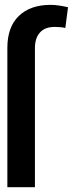

<svg xmlns="http://www.w3.org/2000/svg" viewBox="-20 -781 315 801"><path d="M125.7 0H10.7V-581.3Q10.7 -668.3 58.6 -714.5Q106.5 -760.7 191.1 -760.7Q208.8 -760.7 227.3 -757.8Q245.7 -755 263.8 -750.7L252.5 -664.4Q234 -668.7 208.1 -668.7Q167.6 -668.7 146.7 -645.4Q125.7 -622.2 125.7 -579.9Z"/></svg>

Font: Linik Sans Medium
Style: Regular
Weight: 500
Designer: Rasmus Andersson (font), Cristiano Sobral (main changes)
Foundry: rsms
Version: Version 3.018;June 1, 2022;FontCreator 14.0.0.2814 64-bit; t